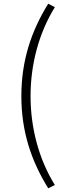

<svg xmlns="http://www.w3.org/2000/svg" viewBox="-20 -830 355 1043"><path d="M242 193 278 175C191 35 146 -135 146 -308C146 -481 191 -650 278 -791L242 -810C151 -663 96 -503 96 -308C96 -113 151 46 242 193Z"/></svg>

Font: Noto Sans Japanese Light
Style: Regular
Weight: 300
Designer: Ryoko NISHIZUKA (kana & ideographs); Paul D. Hunt (Latin, Greek & Cyrillic); Wenlong ZHANG (bopomofo); Sandoll Communica
Foundry: Adobe Systems Incorporated
Version: Version 1.000;PS 1;hotconv 1.0.78;makeotf.lib2.5.61930